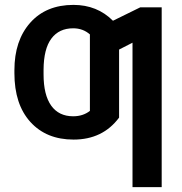

<svg xmlns="http://www.w3.org/2000/svg" viewBox="-20 -558 741 781"><path d="M637.7 203.1H519V-384.3L464.4 -356.4V-79.6Q397.9 9.8 279.3 9.8Q168.5 9.8 103.5 -62Q38.6 -133.8 38.6 -260.3V-272.5Q38.6 -393.1 103 -465.6Q167.5 -538.1 278.8 -538.1Q375 -538.1 439.5 -473.6L550.8 -528.3H637.7ZM277.8 -85Q317.4 -85 345.7 -106.9V-418Q317.4 -442.9 277.8 -442.9Q220.2 -442.9 189 -401.1Q157.7 -359.4 157.2 -274.4V-255.4Q157.2 -171.9 188.2 -128.4Q219.2 -85 277.8 -85Z"/></svg>

Font: Roboto Medium
Style: Regular
Weight: 500
Designer: Google
Version: Version 2.134; 2016; ttfautohint (v1.6)